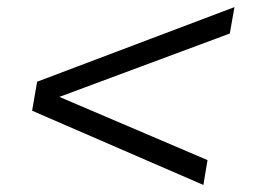

<svg xmlns="http://www.w3.org/2000/svg" viewBox="-20 -526 740 543"><path d="M555.2 -2.9 70.8 -212.9 85 -294.9 643.1 -505.9 629.9 -431.2 147.9 -252 566.9 -73.2Z"/></svg>

Font: Archivo Expanded Light
Style: Italic
Weight: 300
Width: 7
Italic angle: -10°
Designer: Hector Gatti
Foundry: Omnibus-Type
Version: Version 2.001